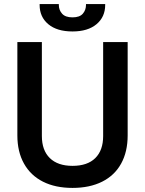

<svg xmlns="http://www.w3.org/2000/svg" viewBox="-20 -906 711 940"><path d="M335 14Q251 14 190.5 -16.5Q130 -47 97.5 -105Q65 -163 65 -243V-700H185V-240Q185 -170 224 -132Q263 -94 335 -94Q408 -94 446.5 -132Q485 -170 485 -240V-700H605V-243Q605 -163 573 -105Q541 -47 480 -16.5Q419 14 335 14ZM335 -752Q259 -752 216.5 -787.5Q174 -823 174 -882V-886H268V-882Q268 -857 284 -839Q300 -821 335 -821Q370 -821 385.5 -839Q401 -857 401 -882V-886H495V-882Q495 -823 452.5 -787.5Q410 -752 335 -752Z"/></svg>

Font: Space Grotesk SemiBold
Style: Regular
Weight: 600
Designer: Florian Karsten
Foundry: Florian Karsten
Version: Version 2.000